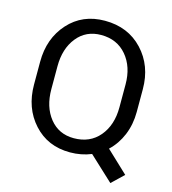

<svg xmlns="http://www.w3.org/2000/svg" viewBox="-121 -820 924 1031"><g transform="rotate(15 341.0 -304.0)"><path d="M626 -292Q626 -222.7 601.6 -163.6Q577.1 -104.5 533.2 -63.5L653.8 50.3L587.9 113.3L453.1 -12.2Q425.8 -1 396.2 4.6Q366.7 10.3 335.4 10.3Q210.9 10.3 133.1 -75.7Q55.2 -161.6 55.2 -292V-418.5Q55.2 -548.3 133.1 -634.8Q210.9 -721.2 335.4 -721.2Q464.4 -721.2 545.2 -635Q626 -548.8 626 -418.5ZM529.8 -419.4Q529.8 -517.1 477.1 -579.6Q424.3 -642.1 335.4 -642.1Q251.5 -642.1 201.4 -579.6Q151.4 -517.1 151.4 -419.4V-292Q151.4 -193.4 201.4 -130.9Q251.5 -68.4 335.4 -68.4Q424.8 -68.4 477.3 -130.6Q529.8 -192.9 529.8 -292Z"/></g></svg>

Font: GeogebraSans
Style: Regular
Weight: 400
Designer: Google
Version: Version 1.100140; 2013